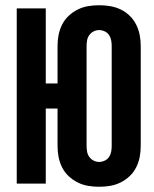

<svg xmlns="http://www.w3.org/2000/svg" viewBox="-20 -702 590 734"><path d="M359 12Q338 12 317 8.5Q296 5 277 -4.5Q258 -14 242.5 -28.5Q227 -43 217.5 -62Q208 -81 204 -101.5Q200 -122 200 -144V-287H155V0H44V-670H155V-383H200V-527Q200 -548 204 -568.5Q208 -589 217.5 -608Q227 -627 242.5 -641.5Q258 -656 277 -665.5Q296 -675 317 -678.5Q338 -682 359 -682Q380 -682 401 -678.5Q422 -675 441 -666Q460 -657 475.5 -642Q491 -627 500.5 -608Q510 -589 514 -568.5Q518 -548 518 -527V-144Q518 -122 514 -101.5Q510 -81 500.5 -62Q491 -43 475.5 -28.5Q460 -14 441 -4.5Q422 5 401 8.5Q380 12 359 12ZM359 -83Q370 -83 380.5 -88Q391 -93 397 -102Q403 -111 405 -122Q407 -133 407 -144V-527Q407 -537 405 -548Q403 -559 397 -568Q391 -577 380.5 -582Q370 -587 359 -587Q348 -587 338 -582Q328 -577 321.5 -568Q315 -559 313 -548Q311 -537 311 -527V-144Q311 -133 313 -122Q315 -111 321.5 -102Q328 -93 338 -88Q348 -83 359 -83Z"/></svg>

Font: Lode
Style: Bold
Weight: 700
Monospace: yes
Designer: Belleve Invis
Foundry: Belleve Invis
Version: Version 29.2.0; ttfautohint (v1.8.3)